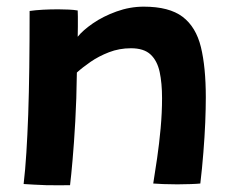

<svg xmlns="http://www.w3.org/2000/svg" viewBox="-20 -550 705 577"><path d="M190.5 6.5Q177 7 158 6.8Q139 6.5 119 6.5Q102.5 5.5 81.2 4.8Q60 4 51 3Q56 -39 59.2 -90.8Q62.5 -142.5 64.8 -206Q67 -269.5 68 -346.8Q69 -424 69 -517Q86 -519.5 109 -520.8Q132 -522 155 -522Q171.5 -522 186.8 -521.2Q202 -520.5 213.5 -518.5Q214 -514 214 -500Q214 -486 214 -469.2Q214 -452.5 213.5 -439.5Q228.5 -458.5 259.2 -479.8Q290 -501 330.2 -515.5Q370.5 -530 412 -530Q488.5 -530 528.8 -499.5Q569 -469 583.8 -408.5Q598.5 -348 598.5 -257.5Q598.5 -224.5 596.8 -181.8Q595 -139 591.2 -91.8Q587.5 -44.5 582 1.5Q573 2.5 553.8 3.2Q534.5 4 513 4Q491 4 470.8 3.2Q450.5 2.5 440.5 1.5Q446 -31.5 452.2 -74.8Q458.5 -118 462.8 -165Q467 -212 467 -255Q467 -300 459.8 -333.8Q452.5 -367.5 432.5 -386.2Q412.5 -405 373.5 -405Q338.5 -405 307.5 -393Q276.5 -381 252 -364Q227.5 -347 211 -332Q210 -251 206.2 -185Q202.5 -119 198.2 -70.5Q194 -22 190.5 6.5Z"/></svg>

Font: Grandstander Thin SemiBold
Style: Regular
Weight: 600
Version: Version 1.200